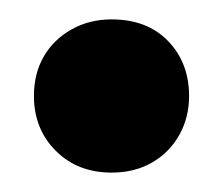

<svg xmlns="http://www.w3.org/2000/svg" viewBox="-20 -376 230 198"><path d="M95 -198Q60 -198 37.5 -220.5Q15 -243 15 -277Q15 -300 25 -317.5Q35 -335 53.5 -345.5Q72 -356 95 -356Q132 -356 153.5 -333.5Q175 -311 175 -277Q175 -255 165 -237Q155 -219 137 -208.5Q119 -198 95 -198Z"/></svg>

Font: Mona Sans Condensed
Style: Bold
Weight: 700
Width: 3
Designer: Deni Anggara
Foundry: GitHub
Version: Version 2.000